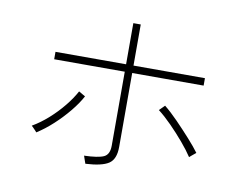

<svg xmlns="http://www.w3.org/2000/svg" viewBox="-75 -819 1150 892"><g transform="rotate(10 500.0 -373.0)"><path d="M379 -32Q379 -33 375.5 -41.5Q372 -50 369.5 -59Q367 -68 366 -68Q432 -70 458.5 -82Q485 -94 485 -136V-485H152V-520H485V-714H520V-520H857V-485H520V-136Q520 -78 488 -57Q456 -36 379 -32ZM129 -136Q129 -137 122.5 -143.5Q116 -150 110 -156.5Q104 -163 103 -163Q141 -185 177.5 -217.5Q214 -250 244 -287Q274 -324 292 -358L323 -340Q305 -306 273.5 -267.5Q242 -229 204.5 -194.5Q167 -160 129 -136ZM848 -146Q829 -175 799 -210.5Q769 -246 735.5 -280Q702 -314 672 -337L697 -362Q727 -338 761.5 -302.5Q796 -267 827.5 -232Q859 -197 878 -171Q878 -171 870.5 -165Q863 -159 856 -153Q849 -147 848 -146Z"/></g></svg>

Font: Zen Kaku Gothic New Light
Style: Regular
Weight: 300
Designer: Yoshimichi Ohira
Foundry: Positype
Version: Version 1.002